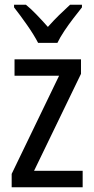

<svg xmlns="http://www.w3.org/2000/svg" viewBox="-20 -786 393 806"><path d="M327 0H29V-56L228 -468H41V-537H320V-476L123 -69H327ZM140 -606Q123 -639 94 -680.5Q65 -722 39 -755V-766H89Q110 -749 134 -724Q158 -699 181 -673Q207 -702 227.5 -722Q248 -742 274 -766H324V-755Q308 -735 288 -709Q268 -683 250 -656Q232 -629 221 -606Z"/></svg>

Font: Noto Sans Hebrew Condensed
Style: Regular
Weight: 400
Width: 3
Designer: Monotype Design Team
Foundry: Monotype Imaging Inc.
Version: Version 2.004; ttfautohint (v1.8.4.7-5d5b)